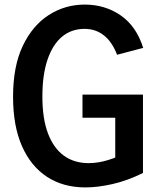

<svg xmlns="http://www.w3.org/2000/svg" viewBox="-20 -803 697 838"><path d="M483 -48V-308L503 -289H340V-390H604V-48Q535 -14 470.5 0.5Q406 15 353 15Q256 15 185.5 -31Q115 -77 76 -165Q37 -253 37 -381Q37 -514 79.5 -603Q122 -692 193 -737.5Q264 -783 350 -783Q438 -783 506.5 -736Q575 -689 605 -594L491 -564Q469 -621 433 -649Q397 -677 349 -677Q292 -677 251 -643Q210 -609 187.5 -543Q165 -477 165 -382Q165 -285 189.5 -220.5Q214 -156 259 -123.5Q304 -91 367 -91Q408 -91 452 -104.5Q496 -118 550 -145Z"/></svg>

Font: Yaldevi ExtraLight SemiBold
Style: Regular
Weight: 600
Version: Version 1.100